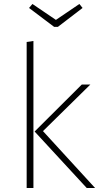

<svg xmlns="http://www.w3.org/2000/svg" viewBox="-20 -945 512 965"><path d="M148 0H114V-734L148 -739ZM196 -286 458 0H416L154 -284L391 -520H434ZM395 -905 271 -810H252L126 -905L143 -925L261 -845L379 -925Z"/></svg>

Font: FiraGO UltraLight
Style: Regular
Weight: 200
Designer: bBox Type
Foundry: bBox Type GmbH
Version: Version 1.001